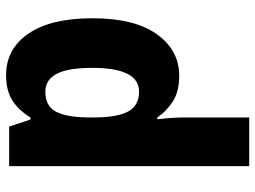

<svg xmlns="http://www.w3.org/2000/svg" viewBox="-124 -475 839 631"><g transform="rotate(-90 295.5 -159.5)"><path d="M364 -559Q450 -559 500.5 -485.5Q551 -412 551 -275Q551 -137 498.5 -63.5Q446 10 362 10Q311 10 278.5 -10.5Q246 -31 225 -62H219Q222 -38 223.5 -15.5Q225 7 225 28V240H65V-549H195L218 -479H225Q248 -517 280.5 -538Q313 -559 364 -559ZM309 -430Q263 -430 244.5 -396Q226 -362 225 -291V-270Q225 -196 244 -159Q263 -122 310 -122Q388 -122 388 -276Q388 -355 368.5 -392.5Q349 -430 309 -430Z"/></g></svg>

Font: Noto Sans Devanagari SemiCondensed ExtraBold
Style: Regular
Weight: 800
Width: 4
Designer: Jelle Bosma - Monotype Design Team
Foundry: Monotype Imaging Inc.
Version: Version 2.004; ttfautohint (v1.8.4.7-5d5b)